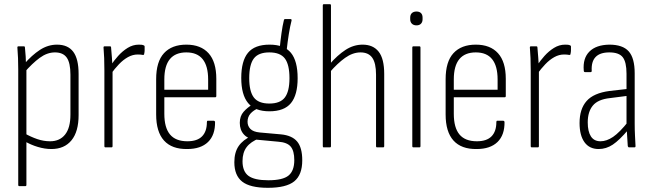

<svg xmlns="http://www.w3.org/2000/svg" viewBox="-20 -703 3114 916"><path d="M225 8Q194 8 160.5 -2Q127 -12 98 -29L97 -67Q127 -50 157.5 -39.5Q188 -29 219 -29Q265 -29 290.5 -61Q316 -93 316 -156V-347Q316 -403 298.5 -428Q281 -453 242 -453Q205 -453 169.5 -427Q134 -401 95 -356L94 -396Q132 -440 170.5 -465Q209 -490 252 -490Q304 -490 329.5 -456Q355 -422 355 -350V-154Q355 -75 321 -33.5Q287 8 225 8ZM72 185Q67 185 67 179V-371Q67 -399 66 -425.5Q65 -452 63 -475Q62 -482 68 -482H94Q99 -482 99 -476Q101 -457 102.5 -434Q104 -411 104 -396L106 -379V179Q106 185 101 185Z M483 0Q478 0 478 -6V-368Q478 -399 477 -425.5Q476 -452 474 -475Q473 -482 479 -482H505Q510 -482 510 -476Q512 -453 514 -427Q516 -401 516 -383L517 -370V-6Q517 0 512 0ZM509 -350 508 -390Q523 -413 543.5 -436Q564 -459 589 -474.5Q614 -490 642 -490Q650 -490 655 -489.5Q660 -489 665 -487Q667 -486 668.5 -485Q670 -484 670 -480Q670 -471 670 -463Q670 -455 668 -447Q668 -440 661 -441Q656 -442 650.5 -442.5Q645 -443 637 -443Q613 -443 590.5 -430.5Q568 -418 547.5 -396.5Q527 -375 509 -350Z M873 8Q800 9 762.5 -32.5Q725 -74 725 -157V-325Q725 -409 762.5 -449.5Q800 -490 869 -490Q938 -490 975 -449Q1012 -408 1012 -327V-245Q1012 -239 1007 -239H764V-160Q764 -94 791 -61.5Q818 -29 874 -29Q921 -29 944 -52.5Q967 -76 967 -120Q967 -127 971 -127H1000Q1004 -127 1006 -122Q1007 -59 972.5 -25.5Q938 8 873 8ZM764 -275H973V-324Q973 -388 947 -420.5Q921 -453 869 -453Q817 -453 790.5 -421Q764 -389 764 -324Z M1258 193Q1173 193 1135.5 163.5Q1098 134 1098 71Q1098 24 1118.5 -6Q1139 -36 1181 -55L1217 -43Q1176 -27 1156.5 -1Q1137 25 1137 66Q1137 115 1165.5 136Q1194 157 1260 157Q1329 157 1356.5 134.5Q1384 112 1384 61Q1384 17 1367 -3.5Q1350 -24 1307 -27L1200 -37Q1163 -40 1143.5 -61.5Q1124 -83 1124 -117Q1124 -149 1142 -169.5Q1160 -190 1188 -207L1215 -188Q1189 -177 1175 -161Q1161 -145 1161 -122Q1161 -102 1174.5 -88Q1188 -74 1219 -71L1320 -62Q1373 -57 1397.5 -28Q1422 1 1422 62Q1422 131 1384 162Q1346 193 1258 193ZM1265 -172Q1196 -172 1163.5 -211.5Q1131 -251 1131 -331Q1131 -412 1163 -451Q1195 -490 1266 -490Q1336 -490 1368 -451Q1400 -412 1400 -330Q1400 -250 1368 -211Q1336 -172 1265 -172ZM1265 -209Q1317 -209 1339 -238Q1361 -267 1361 -330Q1361 -395 1339 -424Q1317 -453 1265 -453Q1213 -453 1191 -424Q1169 -395 1169 -330Q1169 -267 1191 -238Q1213 -209 1265 -209ZM1347 -458 1314 -469Q1318 -509 1323 -545Q1328 -581 1334 -605Q1335 -612 1340 -612H1366Q1372 -612 1371 -605Q1364 -578 1358 -541Q1352 -504 1347 -458Z M1779 0Q1774 0 1774 -6V-347Q1774 -402 1756 -427.5Q1738 -453 1700 -453Q1663 -453 1626.5 -427Q1590 -401 1553 -358L1552 -396Q1590 -440 1628.5 -465Q1667 -490 1710 -490Q1760 -490 1786.5 -456.5Q1813 -423 1813 -350V-6Q1813 0 1808 0ZM1524 0Q1520 0 1520 -6V-677Q1520 -683 1525 -683H1554Q1559 -683 1559 -677V-6Q1559 0 1554 0Z M1952 0Q1947 0 1947 -6V-476Q1947 -482 1952 -482H1981Q1986 -482 1986 -476V-6Q1986 0 1981 0ZM1967 -582Q1953 -582 1945 -590Q1937 -598 1937 -611V-619Q1937 -633 1945 -640.5Q1953 -648 1967 -648Q1981 -648 1988.5 -640.5Q1996 -633 1996 -619V-611Q1996 -598 1988.5 -590Q1981 -582 1967 -582Z M2254 8Q2181 9 2143.5 -32.5Q2106 -74 2106 -157V-325Q2106 -409 2143.5 -449.5Q2181 -490 2250 -490Q2319 -490 2356 -449Q2393 -408 2393 -327V-245Q2393 -239 2388 -239H2145V-160Q2145 -94 2172 -61.5Q2199 -29 2255 -29Q2302 -29 2325 -52.5Q2348 -76 2348 -120Q2348 -127 2352 -127H2381Q2385 -127 2387 -122Q2388 -59 2353.5 -25.5Q2319 8 2254 8ZM2145 -275H2354V-324Q2354 -388 2328 -420.5Q2302 -453 2250 -453Q2198 -453 2171.5 -421Q2145 -389 2145 -324Z M2517 0Q2512 0 2512 -6V-368Q2512 -399 2511 -425.5Q2510 -452 2508 -475Q2507 -482 2513 -482H2539Q2544 -482 2544 -476Q2546 -453 2548 -427Q2550 -401 2550 -383L2551 -370V-6Q2551 0 2546 0ZM2543 -350 2542 -390Q2557 -413 2577.5 -436Q2598 -459 2623 -474.5Q2648 -490 2676 -490Q2684 -490 2689 -489.5Q2694 -489 2699 -487Q2701 -486 2702.5 -485Q2704 -484 2704 -480Q2704 -471 2704 -463Q2704 -455 2702 -447Q2702 -440 2695 -441Q2690 -442 2684.5 -442.5Q2679 -443 2671 -443Q2647 -443 2624.5 -430.5Q2602 -418 2581.5 -396.5Q2561 -375 2543 -350Z M2981 0Q2977 0 2975 -6Q2974 -28 2972 -54Q2970 -80 2970 -99L2969 -109V-351Q2969 -407 2951 -430Q2933 -453 2887 -453Q2798 -453 2803 -365Q2803 -359 2798 -359H2771Q2765 -359 2765 -367Q2760 -425 2792 -457Q2824 -489 2887 -490Q2951 -490 2979.5 -458Q3008 -426 3008 -353V-114Q3008 -82 3009.5 -55Q3011 -28 3012 -6Q3012 0 3007 0ZM2836 8Q2792 8 2768.5 -24.5Q2745 -57 2745 -116Q2745 -183 2778.5 -221Q2812 -259 2888 -269L2976 -279V-246L2890 -235Q2833 -229 2808.5 -199.5Q2784 -170 2784 -119Q2784 -76 2799 -52.5Q2814 -29 2845 -29Q2874 -29 2905 -50Q2936 -71 2978 -124V-85Q2935 -34 2903.5 -13Q2872 8 2836 8Z"/></svg>

Font: Sofia Sans Condensed ExtraLight
Style: Regular
Weight: 250
Version: Version 4.100